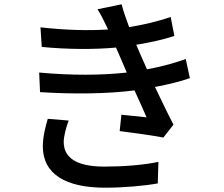

<svg xmlns="http://www.w3.org/2000/svg" viewBox="-20 -825 1040 892"><path d="M202 -273C191 -237 179 -188 179 -145C179 -15 287 47 468 47C556 47 655 38 713 27L716 -73C646 -58 551 -51 465 -51C329 -51 276 -96 276 -166C276 -191 287 -234 299 -265ZM843 -551C799 -535 740 -517 663 -503C650 -532 639 -557 631 -575L613 -617C679 -628 739 -641 790 -658L773 -746C714 -726 648 -710 580 -699C566 -737 553 -773 545 -805L433 -782C448 -758 458 -739 474 -705L482 -688C389 -682 284 -685 168 -698L174 -607C296 -595 420 -595 519 -604C526 -587 534 -569 542 -551L569 -488C453 -475 312 -474 162 -488L166 -397C319 -387 480 -389 605 -405C625 -362 644 -318 661 -280C632 -283 589 -287 544 -292L536 -216C600 -208 687 -196 739 -186L786 -246C758 -299 728 -363 700 -421C764 -433 820 -447 862 -462Z"/></svg>

Font: Source Han Sans KR Medium
Style: Regular
Weight: 500
Designer: Ryoko NISHIZUKA (kana & ideographs); Paul D. Hunt (Latin, Greek & Cyrillic); Wenlong ZHANG (bopomofo); Sandoll Communica
Foundry: Adobe Systems Incorporated
Version: Version 1.001;PS 1.001;hotconv 1.0.78;makeotf.lib2.5.61930